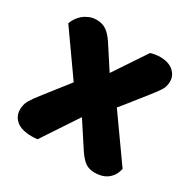

<svg xmlns="http://www.w3.org/2000/svg" viewBox="-142 -748 885 892"><g transform="rotate(30 300.5 -302.0)"><path d="M296 -186 169 6Q161 7 154 7.5Q147 8 140 8Q83 8 56 -15Q29 -38 29 -72Q29 -101 41.5 -122.5Q54 -144 77 -173L182 -307L23 -532Q28 -546 37 -560Q46 -574 59.5 -585.5Q73 -597 91 -604.5Q109 -612 131 -612Q160 -612 182 -597.5Q204 -583 227 -548L305 -428L421 -602Q429 -605 443 -607.5Q457 -610 472 -610Q517 -610 542.5 -588Q568 -566 568 -534Q568 -506 553.5 -484Q539 -462 514 -431Q488 -399 464 -368Q440 -337 414 -306L580 -72Q572 -35 545.5 -13.5Q519 8 474 8Q445 8 424.5 -6.5Q404 -21 381 -56Z"/></g></svg>

Font: Baloo Bhai 2 ExtraBold
Style: Regular
Weight: 800
Designer: Supriya Tembe, Noopur Datye and Ek Type
Foundry: Ek Type
Version: Version 1.640;PS 1.000;hotconv 16.6.51;makeotf.lib2.5.65220;